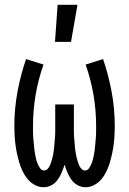

<svg xmlns="http://www.w3.org/2000/svg" viewBox="-20 -775 540 803"><path d="M210 -600 221 -755H304L277 -600ZM162 8Q143 8 125.5 -1.5Q108 -11 95.5 -26Q83 -41 74.5 -59Q66 -77 60.5 -95.5Q55 -114 51 -133Q47 -152 44.5 -171.5Q42 -191 41 -210.5Q40 -230 40 -249Q40 -320 53 -390.5Q66 -461 89 -528L162 -505Q140 -443 129 -378.5Q118 -314 118 -248Q118 -238 118 -228Q118 -218 118.5 -208Q119 -198 120 -188Q121 -178 122 -168Q123 -158 124 -148Q125 -138 127 -128Q129 -118 131.5 -108Q134 -98 138 -89Q142 -80 148 -71Q154 -62 165 -62Q173 -62 179.5 -69Q186 -76 189.5 -84.5Q193 -93 195.5 -101.5Q198 -110 200 -118.5Q202 -127 203.5 -136Q205 -145 206 -153.5Q207 -162 207.5 -171Q208 -180 209 -189Q210 -198 210.5 -207Q211 -216 211 -224.5Q211 -233 211 -242Q211 -251 211 -260V-338H289V-260Q289 -251 289 -242Q289 -233 289 -224.5Q289 -216 289.5 -207Q290 -198 291 -189Q292 -180 292.5 -171Q293 -162 294 -153.5Q295 -145 296.5 -136Q298 -127 300 -118.5Q302 -110 304.5 -101.5Q307 -93 310.5 -84.5Q314 -76 320.5 -69Q327 -62 335 -62Q346 -62 352 -71Q358 -80 362 -89Q366 -98 368.5 -108Q371 -118 373 -128Q375 -138 376 -148Q377 -158 378 -168Q379 -178 380 -188Q381 -198 381.5 -208Q382 -218 382 -228Q382 -238 382 -248Q382 -314 371 -378.5Q360 -443 338 -505L411 -528Q434 -461 447 -390.5Q460 -320 460 -249Q460 -230 459 -210.5Q458 -191 455.5 -171.5Q453 -152 449 -133Q445 -114 439.5 -95.5Q434 -77 425.5 -59Q417 -41 404.5 -26Q392 -11 374.5 -1.5Q357 8 338 8Q320 8 304.5 -0.5Q289 -9 279 -23Q269 -37 262 -53.5Q255 -70 250 -86Q245 -70 238 -53.5Q231 -37 221 -23Q211 -9 195.5 -0.5Q180 8 162 8Z"/></svg>

Font: Iosevka SS18
Style: Regular
Weight: 400
Monospace: yes
Designer: Belleve Invis
Foundry: Belleve Invis
Version: Version 25.1.1; ttfautohint (v1.8.4)